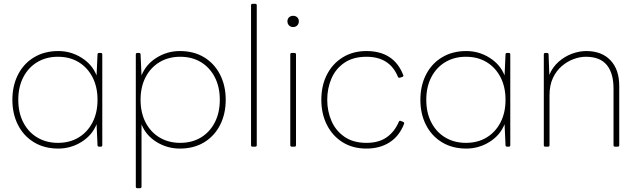

<svg xmlns="http://www.w3.org/2000/svg" viewBox="-20 -770 3356 1008"><path d="M286 10Q213 10 158.5 -23Q104 -56 74.5 -114Q45 -172 45 -246Q45 -320 74.5 -378Q104 -436 158.5 -469Q213 -502 286 -502Q352 -502 408 -467Q464 -432 487 -374L492 -484Q492 -492 500 -492H509Q517 -492 517 -484V-8Q517 0 509 0H500Q492 0 492 -8L487 -118Q464 -60 408 -25Q352 10 286 10ZM284 -20Q346 -20 392.5 -48Q439 -76 465.5 -127Q492 -178 492 -246Q492 -314 465.5 -365Q439 -416 392.5 -444Q346 -472 284 -472Q223 -472 176 -444Q129 -416 102.5 -365Q76 -314 76 -246Q76 -178 102.5 -127Q129 -76 176 -48Q223 -20 284 -20Z M701 218Q693 218 693 210V-484Q693 -492 701 -492H710Q718 -492 718 -484L723 -374Q746 -432 802 -467Q858 -502 924 -502Q998 -502 1052 -469Q1106 -436 1135.5 -378Q1165 -320 1165 -246Q1165 -172 1135.5 -114Q1106 -56 1052 -23Q998 10 924 10Q858 10 802 -24.5Q746 -59 723 -117V210Q723 218 715 218ZM926 -20Q988 -20 1034.5 -48Q1081 -76 1107.5 -127Q1134 -178 1134 -246Q1134 -314 1107.5 -365Q1081 -416 1034.5 -444Q988 -472 926 -472Q865 -472 818 -444Q771 -416 744.5 -365Q718 -314 718 -246Q718 -178 744.5 -127Q771 -76 818 -48Q865 -20 926 -20Z M1306 0Q1298 0 1298 -8V-742Q1298 -750 1306 -750H1320Q1328 -750 1328 -742V-8Q1328 0 1320 0Z M1519 -628Q1506 -628 1497.5 -636.5Q1489 -645 1489 -658Q1489 -671 1497.5 -679Q1506 -687 1519 -687Q1532 -687 1540.5 -679Q1549 -671 1549 -658Q1549 -645 1540.5 -636.5Q1532 -628 1519 -628ZM1512 0Q1504 0 1504 -8V-484Q1504 -492 1512 -492H1526Q1534 -492 1534 -484V-8Q1534 0 1526 0Z M1904 10Q1832 10 1779 -23Q1726 -56 1696.5 -114Q1667 -172 1667 -246Q1667 -321 1696.5 -378.5Q1726 -436 1779.5 -469Q1833 -502 1904 -502Q2048 -502 2097 -376Q2100 -369 2092 -366L2079 -362Q2072 -360 2069 -367Q2026 -472 1904 -472Q1834 -472 1788 -440.5Q1742 -409 1720 -357.5Q1698 -306 1698 -246Q1698 -186 1720.5 -134.5Q1743 -83 1789 -51.5Q1835 -20 1904 -20Q1969 -20 2010.5 -49.5Q2052 -79 2074 -131Q2077 -138 2084 -135L2097 -130Q2104 -127 2101 -119Q2076 -55 2025 -22.5Q1974 10 1904 10Z M2428 10Q2355 10 2300.5 -23Q2246 -56 2216.5 -114Q2187 -172 2187 -246Q2187 -320 2216.5 -378Q2246 -436 2300.5 -469Q2355 -502 2428 -502Q2494 -502 2550 -467Q2606 -432 2629 -374L2634 -484Q2634 -492 2642 -492H2651Q2659 -492 2659 -484V-8Q2659 0 2651 0H2642Q2634 0 2634 -8L2629 -118Q2606 -60 2550 -25Q2494 10 2428 10ZM2426 -20Q2488 -20 2534.5 -48Q2581 -76 2607.5 -127Q2634 -178 2634 -246Q2634 -314 2607.5 -365Q2581 -416 2534.5 -444Q2488 -472 2426 -472Q2365 -472 2318 -444Q2271 -416 2244.5 -365Q2218 -314 2218 -246Q2218 -178 2244.5 -127Q2271 -76 2318 -48Q2365 -20 2426 -20Z M2843 0Q2835 0 2835 -8V-484Q2835 -492 2843 -492H2852Q2860 -492 2860 -484L2864 -377Q2881 -418 2913 -446Q2945 -474 2983 -488Q3021 -502 3058 -502Q3139 -502 3185 -453.5Q3231 -405 3231 -319V-8Q3231 0 3223 0H3209Q3201 0 3201 -8V-305Q3201 -386 3165.5 -429Q3130 -472 3055 -472Q3025 -472 2992 -460Q2959 -448 2930 -423.5Q2901 -399 2883 -361Q2865 -323 2865 -270V-8Q2865 0 2857 0Z"/></svg>

Font: LINE Seed Sans Thin
Style: Regular
Weight: 250
Designer: LINE VX Design & Dalton Maag Ltd & Sandoll Inc
Foundry: Dalton Maag Ltd
Version: Version 1.003